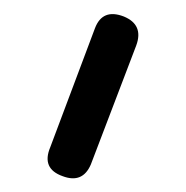

<svg xmlns="http://www.w3.org/2000/svg" viewBox="-20 -117 270 279"><path d="M160 -93Q189 -81 178 -51L112 122Q100 150 71 139Q40 128 53 97L118 -76Q129 -105 160 -93Z"/></svg>

Font: Jura SemiBold
Style: Regular
Weight: 600
Designer: Daniel Johnson, Alexei Vanyashin
Foundry: Daniel Johnson
Version: Version 5.103